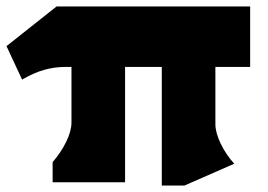

<svg xmlns="http://www.w3.org/2000/svg" viewBox="-20 -561 826 591"><path d="M643 -179Q643 -153 659 -119.5Q675 -86 701 -57L548 10H478V-355H365V0H142V-62Q168 -92 184 -125Q200 -158 200 -184V-355H182Q148 -355 116 -346Q84 -337 48 -316L0 -419L154 -541H750V-355H643Z"/></svg>

Font: Inknut Antiqua ExtraBold
Style: Regular
Weight: 800
Designer: Claus Eggers Sørensen
Foundry: Claus Eggers Sørensen
Version: Version 1.003; ttfautohint (v1.8.2) -l 8 -r 50 -G 200 -x 14 